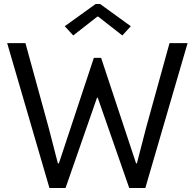

<svg xmlns="http://www.w3.org/2000/svg" viewBox="-20 -934 968 954"><path d="M15.6 -719.7H106.4L221.7 -299.8L267.6 -122.1H272.5L446.3 -646.5H482.4L656.2 -122.1H660.2L706.1 -299.8L822.3 -719.7H912.1L702.1 0H622.1L465.8 -448.2H461.9L305.7 0H225.6ZM301.8 -803.7 455.1 -914.1H477.5L629.9 -803.7L587.9 -757.8L467.8 -851.6H463.9L343.8 -757.8Z"/></svg>

Font: Reddit Sans Vanilla
Style: Regular
Weight: 400
Designer: Stephen Hutchings
Foundry: Reddit
Version: Version 1.013